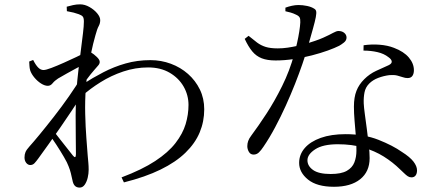

<svg xmlns="http://www.w3.org/2000/svg" viewBox="-20 -811 2040 879"><path d="M355.6 -371.6 357.1 -424.4Q404.7 -455.1 453.3 -480.2Q501.8 -505.4 555.1 -520.5Q608.4 -535.7 668.6 -535.7Q717.6 -535.7 762.1 -519.2Q806.6 -502.7 840.8 -472.5Q874.9 -442.4 895 -401.3Q915 -360.3 915 -310.5Q915 -254.6 894.2 -204.8Q873.5 -155.1 829.2 -112Q784.9 -68.8 715.1 -34.7Q645.3 -0.5 547.3 24L536.5 1.1Q630.6 -34.4 690.5 -73.8Q750.4 -113.2 783.5 -156.1Q816.7 -199 829.9 -242.9Q843 -286.8 843 -330.5Q843 -375.3 820.8 -414.4Q798.5 -453.5 756.9 -477.9Q715.2 -502.3 658.1 -502.3Q600.1 -502.3 544.5 -483.7Q488.9 -465.1 440.7 -434.9Q392.4 -404.8 355.6 -371.6ZM246 -451.7Q230.2 -441.5 220.8 -429.8Q211.4 -418.1 198.9 -418.1Q184.8 -418.1 168.1 -428.6Q151.4 -439.2 137.6 -455.7Q123.9 -472.2 118.4 -488.1Q115.2 -499.5 114.8 -509.8Q114.3 -520 113.7 -529.3L131.8 -536.5Q143.4 -513.3 154.7 -501.9Q165.9 -490.4 179.3 -490.4Q190 -490.4 216 -500.3Q242 -510.2 272.6 -523.9Q303.3 -537.6 329.6 -550.1Q355.9 -562.7 366.2 -568.7Q376 -574.1 382.1 -574.7Q388.2 -575.3 397.2 -570.7Q409.5 -563.4 423 -550.5Q436.5 -537.6 436.5 -527.8Q436.7 -519.2 429.5 -511.2Q422.3 -503.1 412.7 -491.9Q404.6 -483 395 -470.9Q385.3 -458.8 375.5 -445.3Q365.6 -431.7 356.4 -419.1L360.2 -477.1Q365 -485.1 369.5 -497.3Q374 -509.5 377.3 -522.1Q354.8 -511.9 331.2 -499.4Q307.6 -486.9 285.8 -474.5Q263.9 -462.1 246 -451.7ZM202.2 -199.1 218.1 -220.6Q233.8 -200.2 252.8 -176Q271.9 -151.7 288.7 -130.5Q305.5 -109.2 314 -98.5Q327.2 -82.2 327.6 -104.9Q327.8 -134.9 326.9 -181.3Q326.1 -227.7 326.3 -282.5Q326.5 -337.2 329.5 -389.4Q333.3 -442.3 339.2 -491.7Q345.1 -541.2 350.6 -584Q356 -626.9 360 -659.7Q364 -692.4 364 -712.3Q364 -729.1 358.9 -735.1Q353.8 -741.2 340.6 -746Q330.6 -749.8 317.1 -753.3Q303.7 -756.7 286.2 -759.8L285.4 -780.3Q298.9 -784.2 314.4 -787.6Q329.9 -791.1 346.8 -791.1Q368.1 -791.1 389.5 -779Q410.8 -766.9 424.8 -750.2Q438.8 -733.5 438.8 -718.8Q438.8 -704.1 431.8 -691.4Q424.7 -678.7 416.7 -648.8Q412.7 -634.9 406.4 -610Q400.2 -585.1 393.4 -552Q386.6 -518.9 381.1 -481.7Q375.6 -444.5 373 -407.9Q368.6 -349.1 370.1 -288.9Q371.6 -228.8 375.4 -179.3Q379.2 -129.8 381.4 -100.2Q383.1 -80.8 384.5 -65.5Q385.9 -50.2 385.9 -33.6Q385.9 -16.5 381.6 2.2Q377.3 20.9 368 34.4Q358.7 47.8 344.6 47.8Q330.6 47.8 322.7 39.5Q314.8 31.3 311.6 13.8Q307.6 -4.3 304.2 -18.5Q300.8 -32.7 293.9 -49.8Q288.7 -65 272.7 -92.3Q256.7 -119.7 237.6 -149Q218.5 -178.3 202.2 -199.1ZM354.3 -460 352.4 -372.4Q333.2 -341.4 307.9 -303.6Q282.6 -265.8 255.8 -226.8Q229 -187.8 202.9 -151.4Q176.8 -115 155 -84.9Q146.1 -72.6 138.2 -64.1Q130.3 -55.7 119.2 -55.5Q108.1 -55.3 100.1 -65.3Q92.2 -75.3 92.2 -90.1Q92.2 -104.2 96.8 -114.9Q101.3 -125.5 115 -140.7Q131.2 -158.5 161.4 -195.1Q191.6 -231.7 227.1 -277.2Q262.7 -322.7 296.2 -370.7Q329.6 -418.6 354.3 -460Z M1644.1 -579.4 1644.6 -603.8Q1681.9 -609.2 1718.3 -606.2Q1754.7 -603.3 1783.4 -592.1Q1828.7 -575 1851.8 -547.6Q1874.9 -520.2 1874.9 -489.6Q1874.9 -473.4 1868 -463.5Q1861 -453.6 1846.3 -453.6Q1834.9 -453.6 1823.9 -457.6Q1812.8 -461.5 1798.6 -465.1Q1784.4 -468.7 1762.9 -467.1Q1736.8 -463.9 1711.8 -454.5Q1686.7 -445 1670.1 -428.2Q1653.4 -411.4 1648.8 -388.3Q1644.2 -365.2 1645.2 -337.5Q1646 -319.7 1650.3 -288.2Q1654.5 -256.7 1659.5 -219.7Q1664.6 -182.7 1668.4 -147.5Q1672.2 -112.4 1672.2 -87Q1672.2 -25.1 1629 9.5Q1585.8 44.1 1509 44.1Q1431.1 44.1 1390.3 11.2Q1349.5 -21.7 1349.5 -65.3Q1349.5 -103.4 1375.1 -133.1Q1400.7 -162.8 1448.4 -179.8Q1496 -196.8 1562.5 -196.8Q1647.3 -196.8 1712.7 -170.9Q1778.1 -145 1819.9 -115.5Q1856.3 -92.6 1872.8 -71.4Q1889.2 -50.1 1889.2 -31.2Q1889.2 -16.3 1882.6 -7.6Q1875.9 1 1863.8 1Q1854.5 1 1846.7 -4.2Q1838.8 -9.5 1830.4 -17.8Q1822 -26.1 1811.4 -35.8Q1778.1 -68.5 1736.8 -94.4Q1695.4 -120.3 1643.6 -135.4Q1591.8 -150.6 1526.5 -150.6Q1458.2 -150.6 1422.9 -127.4Q1387.5 -104.2 1387.5 -77.3Q1387.5 -50.9 1413.5 -32.6Q1439.5 -14.4 1493.7 -14.4Q1542.1 -14.4 1567.5 -28.8Q1592.9 -43.2 1602.3 -67.5Q1611.8 -91.8 1611.8 -121.4Q1612 -154.7 1609 -189.7Q1606.1 -224.6 1603.2 -258.8Q1600.3 -293.1 1600.3 -322.8Q1600.3 -365.7 1611.9 -395.1Q1623.4 -424.5 1647.6 -448.4Q1671.7 -472.6 1702.5 -486.8Q1733.2 -501.1 1759.2 -512.5Q1774.5 -519.9 1773.4 -529.7Q1772.3 -539.6 1758.6 -549.1Q1738.3 -565.3 1708.4 -572.3Q1678.4 -579.3 1644.1 -579.4ZM1118.1 -647Q1139.9 -628.9 1157.2 -616Q1174.5 -603.1 1196.1 -596.3Q1217.6 -589.5 1251.8 -589.5Q1274.4 -589.5 1296.8 -592.8Q1319.2 -596.1 1338.7 -600.5Q1358.2 -604.9 1371.2 -608.1Q1429.6 -624.7 1460 -638.5Q1490.4 -652.3 1505.3 -660.7Q1520.3 -669.1 1529.6 -669.1Q1546.1 -669.1 1556.3 -660.3Q1566.5 -651.6 1566.5 -638.9Q1566.5 -625.5 1554 -615.8Q1541.5 -606.1 1532.8 -601.4Q1513.3 -591.5 1480.8 -579.7Q1448.3 -568 1407.9 -557.5Q1367.6 -547 1325 -540.6Q1282.3 -534.2 1241.5 -534.2Q1203.8 -534.2 1178.3 -544.1Q1152.7 -554.1 1134.6 -576.1Q1116.5 -598.2 1100.3 -633.1ZM1286.6 -759.5V-775.9Q1299.2 -780.7 1315.6 -784.4Q1331.9 -788 1346.4 -788Q1365.6 -788 1385.8 -783.8Q1406 -779.5 1418.8 -771Q1425.7 -767.2 1427.5 -759.2Q1429.2 -751.3 1425.8 -732.7Q1422.4 -714.2 1412.8 -679.9Q1403.2 -645.6 1386.8 -587.8Q1378.5 -559.2 1364.2 -517.4Q1349.9 -475.7 1330.7 -427Q1311.4 -378.3 1288.4 -327.4Q1265.4 -276.6 1239.5 -228.1Q1213.7 -179.6 1186.2 -139.3Q1175.9 -123.6 1165.5 -113.4Q1155 -103.3 1141.1 -103.3Q1126.7 -103.3 1119.5 -115.7Q1112.2 -128.2 1112.2 -141.8Q1112.2 -154.4 1116.3 -165.7Q1120.3 -177.1 1130 -189.8Q1162.2 -233 1199.7 -290.3Q1237.1 -347.6 1271.5 -416.9Q1306 -486.3 1327.2 -563.7Q1334 -587.6 1340.1 -614.7Q1346.2 -641.8 1350.1 -666.7Q1354 -691.5 1354.8 -708.4Q1355.6 -724.4 1351.4 -731.6Q1347.1 -738.9 1334.1 -744.4Q1323.5 -749.8 1310.4 -753.6Q1297.3 -757.3 1286.6 -759.5Z"/></svg>

Font: Early Summer Mincho VF
Style: Regular
Weight: 250
Designer: GuiWonder
Version: Version 1.002